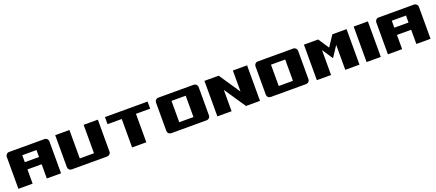

<svg xmlns="http://www.w3.org/2000/svg" viewBox="67 -1520 5766 2539"><g transform="rotate(-20 2950.0 -250.0)"><path d="M50 -450Q50 -470 64.5 -485Q79 -500 100 -500H600Q620 -500 635 -485Q650 -470 650 -450V0H450V-200H250V0H50ZM450 -302V-400H250V-302Z M750 -500H950V-100H1150V-500H1350V-50Q1350 -29 1335 -14.5Q1320 0 1300 0H800Q779 0 764.5 -14.5Q750 -29 750 -50Z M1450 -500H2050V-400H1850V0H1650V-400H1450Z M2700 -500Q2720 -500 2735 -485Q2750 -470 2750 -450V-50Q2750 -29 2735 -14.5Q2720 0 2700 0H2200Q2179 0 2164.5 -14.5Q2150 -29 2150 -50V-450Q2150 -470 2164.5 -485Q2179 -500 2200 -500ZM2350 -400V-100H2550V-400Z M2850 -500H3050L3250 -204V-500H3450V0H3250V-4L3050 -300V0H2850Z M4100 -500Q4120 -500 4135 -485Q4150 -470 4150 -450V-50Q4150 -29 4135 -14.5Q4120 0 4100 0H3600Q3579 0 3564.5 -14.5Q3550 -29 3550 -50V-450Q3550 -470 3564.5 -485Q3579 -500 3600 -500ZM3750 -400V-100H3950V-400Z M4650 -500H4850V0H4650V-351L4550 -200L4450 -351V0H4250V-500H4450L4550 -349Z M4950 -500H5150V0H4950Z M5250 -450Q5250 -470 5264.5 -485Q5279 -500 5300 -500H5800Q5820 -500 5835 -485Q5850 -470 5850 -450V0H5650V-200H5450V0H5250ZM5650 -302V-400H5450V-302Z"/></g></svg>

Font: Tokeely Brookings
Style: Regular
Weight: 400
Designer: Peter Wiegel
Foundry: Peter Wiegel
Version: Version 2.001